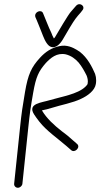

<svg xmlns="http://www.w3.org/2000/svg" viewBox="-20 -839 477 908"><path d="M147.4 -758 153.1 -745C158.7 -729.3 164.1 -720.5 169 -706C174.5 -692 174.5 -692 176.9 -686C185.4 -664.6 194.7 -637.5 211.3 -623C238.1 -601.9 264.3 -630.3 277.4 -653C283.8 -663 294.8 -681.7 310.3 -709C334.8 -749.5 340.5 -755.9 361.8 -780L368.7 -789C386.9 -808.4 358 -831.1 340.1 -812L332.2 -803C327.5 -797 321.5 -790 314 -782C302.4 -769 253.5 -686.3 244.2 -670C241.7 -664.7 238.5 -660.3 234.9 -657C230.2 -665.3 226.1 -674.2 222.7 -684C208.5 -712.7 197.2 -745.1 184.2 -775C176.9 -797.7 139.4 -782.8 147.4 -758ZM85.9 30 114.3 -241C120.7 -302.3 125.4 -334.8 137 -401C150.2 -475.7 162.2 -501.5 196.7 -541C219.6 -565 248.2 -590.7 291 -582C316.8 -575.4 335.8 -561.1 351.9 -543C367 -524.9 380.4 -500.4 389.5 -482C393.3 -472.5 397.4 -458.2 394.5 -444C394.1 -440 390.6 -435 384 -429C347.7 -393.5 268.9 -381.4 217.4 -366C178.3 -353.4 107.8 -350.5 141.2 -298C148.1 -287.3 156.4 -275.8 166.1 -263.5C200.2 -220.2 250.8 -185.9 293.6 -149L316.5 -129C333.9 -113.2 363.5 -143.7 343.7 -159L320.8 -179C305.6 -193 289.6 -206 272.8 -218C236.4 -246.4 200.7 -278.7 178.2 -317C193.7 -320.4 209.4 -323.5 225.5 -329C267.7 -342.6 324.3 -352.4 364 -372C393.2 -385.4 428.4 -410 433.3 -442C437.2 -465.3 432.7 -486.5 424.5 -501C407.8 -538.8 381.6 -580.9 345.1 -602C324.4 -615 295.1 -628.2 262.1 -621C222.9 -613.3 193.9 -592.8 169.3 -566C128.4 -521.4 112.6 -487.5 98.3 -404C86.5 -335.2 81.9 -304.1 75.3 -241L46.9 30C45.8 40.3 54.2 49 64.4 49C74.5 49 84.8 40.3 85.9 30Z"/></svg>

Font: Just Breathe
Style: Obl2
Weight: 400
Foundry: Cannot Into Space Fonts
Version: Version 0.72